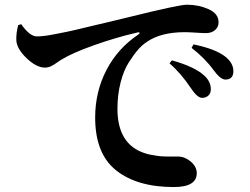

<svg xmlns="http://www.w3.org/2000/svg" viewBox="-20 -754 1040 799"><path d="M703.1 24.4Q550.8 24.4 463.4 -44.9Q376 -114.3 376 -264.6Q376 -372.1 422.9 -462.4Q469.7 -552.7 555.7 -610.4Q559.6 -613.3 560.5 -615.7Q561.5 -618.2 559.6 -619.1Q557.6 -620.1 552.7 -619.1Q463.9 -598.6 373 -566.4Q282.2 -534.2 237.3 -506.8Q231.4 -503.9 217.3 -493.7Q203.1 -483.4 191.4 -478Q179.7 -472.7 167 -472.7Q131.8 -472.7 90.8 -511.7Q49.8 -550.8 47.9 -586.9Q46.9 -616.2 55.7 -649.4L68.4 -653.3Q103.5 -602.5 133.8 -602.5Q146.5 -602.5 163.6 -604.5Q180.7 -606.4 205.6 -611.3Q230.5 -616.2 252.9 -620.6Q275.4 -625 311.5 -633.8Q347.7 -642.6 372.6 -648.4Q397.5 -654.3 442.9 -665Q488.3 -675.8 515.6 -682.6Q724.6 -734.4 757.8 -734.4Q806.6 -734.4 848.1 -715.8Q889.6 -697.3 889.6 -661.1Q889.6 -641.6 875 -628.9Q860.4 -616.2 836.9 -616.2Q823.2 -616.2 793.5 -618.2Q763.7 -620.1 749 -620.1Q647.5 -620.1 588.9 -578.1Q571.3 -566.4 554.2 -546.9Q537.1 -527.3 516.1 -494.6Q495.1 -461.9 481.9 -411.1Q468.8 -360.4 468.8 -300.8Q468.8 -172.9 554.7 -127.9Q566.4 -122.1 580.1 -117.2Q593.8 -112.3 607.9 -109.9Q622.1 -107.4 634.3 -105.5Q646.5 -103.5 661.6 -103Q676.8 -102.5 685.1 -102.5Q693.4 -102.5 706.5 -102.5Q719.7 -102.5 721.7 -102.5Q749 -102.5 773.9 -81.5Q798.8 -60.5 798.8 -33.2Q798.8 24.4 703.1 24.4ZM777.3 -554.7 785.2 -569.3Q875 -550.8 916 -519.5Q951.2 -492.2 951.2 -458Q951.2 -422.9 918 -422.9Q897.5 -422.9 868.2 -462.9Q833 -511.7 777.3 -554.7ZM685.5 -490.2 695.3 -502.9Q789.1 -476.6 829.1 -440.4Q857.4 -415 857.4 -382.8Q857.4 -366.2 847.2 -356.4Q836.9 -346.7 820.3 -346.7Q800.8 -347.7 775.4 -385.7Q732.4 -450.2 685.5 -490.2Z"/></svg>

Font: GenYoMin TW TTF Bold
Style: Regular
Weight: 700
Version: Version 1.300